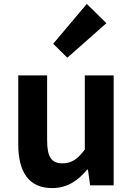

<svg xmlns="http://www.w3.org/2000/svg" viewBox="-20 -944 677 978"><path d="M245 14C322 14 376 -23 424 -80H428L439 0H559V-560H412V-182C374 -132 344 -112 298 -112C244 -112 220 -142 220 -229V-560H73V-210C73 -70 125 14 245 14ZM323 -650 522 -826 422 -924 251 -721Z"/></svg>

Font: Noto Sans CJK KR Bold
Style: Regular
Weight: 700
Designer: Ryoko NISHIZUKA (kana & ideographs); Paul D. Hunt (Latin, Greek & Cyrillic); Wenlong ZHANG (bopomofo); Sandoll Communica
Foundry: Adobe Systems Incorporated
Version: Version 1.004;PS 1.004;hotconv 1.0.82;makeotf.lib2.5.63406